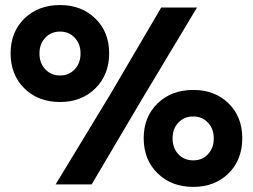

<svg xmlns="http://www.w3.org/2000/svg" viewBox="-20 -730 1001 760"><path d="M217.8 -326.2Q131.3 -326.2 76.7 -379.9Q22 -433.6 22 -519Q22 -603.5 76.7 -656.7Q131.3 -710 217.8 -710Q302.7 -710 357.4 -656.7Q412.1 -603.5 412.1 -519Q412.1 -434.1 357.4 -380.1Q302.7 -326.2 217.8 -326.2ZM200.2 0 415 -354 618.2 -700.2H759.8L537.1 -329.1L342.8 0ZM217.8 -431.2Q252.9 -431.2 275.9 -455.8Q298.8 -480.5 298.8 -518.1Q298.8 -556.2 275.9 -580.6Q252.9 -605 217.8 -605Q182.1 -605 159.2 -580.6Q136.2 -556.2 136.2 -518.1Q136.2 -480.5 159.2 -455.8Q182.1 -431.2 217.8 -431.2ZM745.1 9.8Q658.7 9.8 603.8 -43.9Q548.8 -97.7 548.8 -183.1Q548.8 -267.6 603.8 -320.8Q658.7 -374 745.1 -374Q830.6 -374 884.8 -320.8Q939 -267.6 939 -183.1Q939 -97.7 884.8 -43.9Q830.6 9.8 745.1 9.8ZM745.1 -95.2Q780.3 -95.2 803.2 -119.6Q826.2 -144 826.2 -182.1Q826.2 -220.2 803.2 -244.6Q780.3 -269 745.1 -269Q709 -269 686 -244.6Q663.1 -220.2 663.1 -182.1Q663.1 -144 686 -119.6Q709 -95.2 745.1 -95.2Z"/></svg>

Font: SUSE
Style: Bold
Weight: 700
Designer: Rene Bieder
Foundry: SUSE
Version: Version 1.000